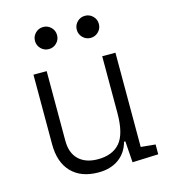

<svg xmlns="http://www.w3.org/2000/svg" viewBox="-109 -812 805 910"><g transform="rotate(-15 293.0 -357.0)"><path d="M263.2 9.8Q177.7 9.8 130.9 -38.8Q84 -87.4 84 -175.8V-517.6H148.9V-175.8Q148.9 -115.7 182.6 -83.5Q216.3 -51.3 276.4 -51.3Q348.1 -51.3 384.8 -94.2Q421.4 -137.2 421.4 -239.3V-517.6H486.3V-55.2L557.6 -48.3V0L430.2 4.9L422.9 -99.6H416.5Q402.3 -47.4 362.3 -18.8Q322.3 9.8 263.2 9.8ZM391.6 -615.7Q369.1 -615.7 353.3 -631.6Q337.4 -647.5 337.4 -669.9Q337.4 -692.4 353.3 -708.3Q369.1 -724.1 391.6 -724.1Q414.1 -724.1 429.9 -708.3Q445.8 -692.4 445.8 -669.9Q445.8 -647.5 429.9 -631.6Q414.1 -615.7 391.6 -615.7ZM186.5 -615.7Q164.1 -615.7 148.2 -631.6Q132.3 -647.5 132.3 -669.9Q132.3 -692.4 148.2 -708.3Q164.1 -724.1 186.5 -724.1Q209 -724.1 224.9 -708.3Q240.7 -692.4 240.7 -669.9Q240.7 -647.5 224.9 -631.6Q209 -615.7 186.5 -615.7Z"/></g></svg>

Font: Caskaydia Cove Light
Style: Regular
Weight: 300
Monospace: yes
Designer: Aaron Bell
Foundry: Saja Typeworks
Version: Version 4.300; ttfautohint (v1.8.3)